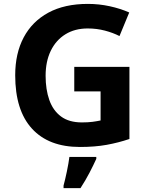

<svg xmlns="http://www.w3.org/2000/svg" viewBox="-20 -744 764 985"><path d="M361 -401H644V-31Q588 -12 527.5 -1Q467 10 390 10Q230 10 144 -84Q58 -178 58 -358Q58 -470 101.5 -552Q145 -634 228 -679Q311 -724 431 -724Q488 -724 543 -712Q598 -700 643 -680L593 -559Q560 -576 518 -587Q476 -598 430 -598Q364 -598 315.5 -568Q267 -538 240.5 -483.5Q214 -429 214 -355Q214 -285 233 -231Q252 -177 293 -146.5Q334 -116 400 -116Q432 -116 454.5 -119Q477 -122 496 -126V-275H361ZM474 71Q459 104 439 142.5Q419 181 393 221H306V208Q314 179 323 136Q332 93 336 61H474Z"/></svg>

Font: Noto Sans Tai Tham
Style: Bold
Weight: 700
Designer: Monotype Design Team 2013. Revised by David WIlliams 2020
Foundry: Monotype Imaging Inc.
Version: Version 2.002; ttfautohint (v1.8.4.7-5d5b)